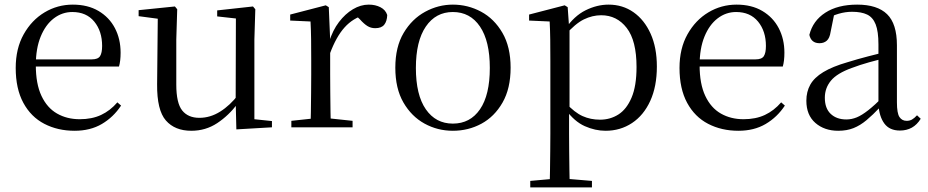

<svg xmlns="http://www.w3.org/2000/svg" viewBox="-20 -551 4015 831"><path d="M303 15Q230 15 172 -15Q114 -45 81 -106Q48 -167 48 -257Q48 -341 82.5 -402.5Q117 -464 173 -497.5Q229 -531 295 -531Q360 -531 406.5 -503.5Q453 -476 477.5 -429Q502 -382 502 -323Q502 -287 495 -263H87V-294H377Q404 -294 413 -308Q422 -322 422 -352Q422 -416 388 -457.5Q354 -499 293 -499Q249 -499 213 -471.5Q177 -444 156 -392.5Q135 -341 135 -269Q135 -188 159.5 -136Q184 -84 227 -59.5Q270 -35 325 -35Q378 -35 417.5 -53.5Q457 -72 488 -108L504 -94Q471 -44 421 -14.5Q371 15 303 15Z M808 15Q737 15 698 -29.5Q659 -74 660 -186L663 -484L685 -467L580 -481V-507L737 -523L747 -511L743 -380V-185Q743 -105 768.5 -73Q794 -41 843 -41Q890 -41 933 -68Q976 -95 1012 -142L1035 -103H1009Q970 -51 920 -18Q870 15 808 15ZM1003 9 1000 -114V-116L1001 -471L920 -480V-506L1075 -523L1085 -511L1081 -380V-35L1157 -27V0Z M1241 0V-28L1352 -40H1393L1506 -28V0ZM1324 0Q1325 -24 1325.5 -65Q1326 -106 1326.5 -150.5Q1327 -195 1327 -229V-289Q1327 -341 1326.5 -381Q1326 -421 1324 -458L1236 -462V-488L1390 -528L1403 -520L1409 -379V-378V-229Q1409 -195 1409.5 -150.5Q1410 -106 1410.5 -65Q1411 -24 1412 0ZM1408 -319 1387 -371H1405Q1420 -420 1447 -455.5Q1474 -491 1507.5 -511Q1541 -531 1576 -531Q1605 -531 1627 -519.5Q1649 -508 1656 -486Q1655 -459 1643 -444Q1631 -429 1604 -429Q1585 -429 1570 -438.5Q1555 -448 1538 -467L1515 -489L1560 -487Q1508 -473 1471.5 -432.5Q1435 -392 1408 -319Z M1940 15Q1874 15 1817.5 -16Q1761 -47 1726 -107.5Q1691 -168 1691 -258Q1691 -348 1727 -408.5Q1763 -469 1820 -500Q1877 -531 1940 -531Q2005 -531 2062 -500.5Q2119 -470 2154.5 -409Q2190 -348 2190 -258Q2190 -168 2155 -107Q2120 -46 2063.5 -15.5Q2007 15 1940 15ZM1940 -16Q2015 -16 2057.5 -78Q2100 -140 2100 -257Q2100 -373 2057.5 -436Q2015 -499 1940 -499Q1866 -499 1823 -436Q1780 -373 1780 -257Q1780 -140 1823 -78Q1866 -16 1940 -16Z M2275 260V232L2386 222H2423L2542 232V260ZM2359 260Q2360 226 2360.5 185.5Q2361 145 2361.5 103.5Q2362 62 2362 27V-287Q2362 -338 2361.5 -379.5Q2361 -421 2359 -458L2270 -462V-488L2424 -528L2437 -520L2443 -435L2445 -430V-79L2443 -69V27Q2443 61 2443.5 102.5Q2444 144 2444.5 185Q2445 226 2446 260ZM2601 15Q2556 15 2511 -5Q2466 -25 2428 -77H2415L2429 -105Q2467 -64 2501.5 -48.5Q2536 -33 2577 -33Q2621 -33 2656.5 -55.5Q2692 -78 2713.5 -128.5Q2735 -179 2735 -261Q2735 -375 2692.5 -430Q2650 -485 2582 -485Q2544 -485 2507 -467Q2470 -449 2425 -398L2415 -425H2426Q2465 -482 2514.5 -506.5Q2564 -531 2614 -531Q2675 -531 2722 -498Q2769 -465 2796 -405Q2823 -345 2823 -263Q2823 -177 2794.5 -114.5Q2766 -52 2715.5 -18.5Q2665 15 2601 15Z M3176 15Q3103 15 3045 -15Q2987 -45 2954 -106Q2921 -167 2921 -257Q2921 -341 2955.5 -402.5Q2990 -464 3046 -497.5Q3102 -531 3168 -531Q3233 -531 3279.5 -503.5Q3326 -476 3350.5 -429Q3375 -382 3375 -323Q3375 -287 3368 -263H2960V-294H3250Q3277 -294 3286 -308Q3295 -322 3295 -352Q3295 -416 3261 -457.5Q3227 -499 3166 -499Q3122 -499 3086 -471.5Q3050 -444 3029 -392.5Q3008 -341 3008 -269Q3008 -188 3032.5 -136Q3057 -84 3100 -59.5Q3143 -35 3198 -35Q3251 -35 3290.5 -53.5Q3330 -72 3361 -108L3377 -94Q3344 -44 3294 -14.5Q3244 15 3176 15Z M3608 15Q3548 15 3509 -19Q3470 -53 3470 -115Q3470 -154 3487 -184.5Q3504 -215 3543.5 -239Q3583 -263 3649 -282Q3691 -295 3737 -307Q3783 -319 3823 -328V-303Q3783 -293 3742 -281.5Q3701 -270 3667 -257Q3603 -234 3576.5 -202Q3550 -170 3550 -128Q3550 -82 3575.5 -58Q3601 -34 3643 -34Q3666 -34 3688 -43Q3710 -52 3738 -74Q3766 -96 3804 -134L3813 -87H3789Q3758 -54 3730.5 -31Q3703 -8 3674 3.5Q3645 15 3608 15ZM3875 14Q3830 14 3807.5 -16.5Q3785 -47 3782 -100V-103V-359Q3782 -415 3770 -445.5Q3758 -476 3733 -488Q3708 -500 3668 -500Q3639 -500 3610 -491.5Q3581 -483 3548 -465L3591 -492L3575 -413Q3571 -386 3558.5 -375Q3546 -364 3527 -364Q3491 -364 3483 -400Q3498 -461 3552 -496Q3606 -531 3690 -531Q3777 -531 3819.5 -489.5Q3862 -448 3862 -355V-108Q3862 -61 3873 -44.5Q3884 -28 3904 -28Q3917 -28 3927 -33.5Q3937 -39 3949 -52L3965 -37Q3949 -11 3926.5 1.5Q3904 14 3875 14Z"/></svg>

Font: Noto Serif KR
Style: Regular
Weight: 400
Designer: Ryoko NISHIZUKA  (kana & ideographs); Frank Grießhammer (Latin, Greek & Cyrillic); Wenlong ZHANG  (bopomofo); Sandoll Co
Foundry: Adobe
Version: Version 2.003-H1;hotconv 1.1.1;makeotfexe 2.6.0